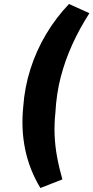

<svg xmlns="http://www.w3.org/2000/svg" viewBox="-20 -743 467 960"><path d="M182 197Q127 106 106 4.5Q85 -97 96 -207Q103 -307 132.5 -399Q162 -491 211 -573Q260 -655 325 -723L427 -677Q377 -599 341 -519.5Q305 -440 283.5 -357Q262 -274 257 -180Q251 -124 253 -70Q255 -16 265 39.5Q275 95 292 154Z"/></svg>

Font: Nunito Sans 9pt ExtraBold
Style: Italic
Weight: 800
Italic angle: -9°
Version: Version 3.101;gftools[0.9.27]